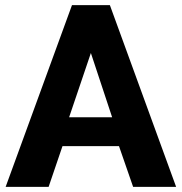

<svg xmlns="http://www.w3.org/2000/svg" viewBox="-20 -730 710 750"><path d="M2 0 261.2 -710H409.2L668 0H500L444.8 -159.2H224.1L169.9 0ZM250 -272H418L335 -522.9Z"/></svg>

Font: Raleway ExtraBold
Style: Regular
Weight: 800
Designer: Matt McInerney, Pablo Impallari, Rodrigo Fuenzalida
Foundry: Matt McInerney, Pablo Impallari, Rodrigo Fuenzalida
Version: Version 3.000g; ttfautohint (v1.5) -l 8 -r 28 -G 28 -x 14 -D